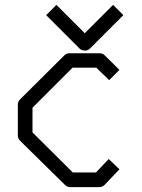

<svg xmlns="http://www.w3.org/2000/svg" viewBox="-20 -815 580 786"><path d="M464 -774 485 -753 348 -616Q340 -608 328 -608Q314 -608 306 -616L169 -753L190 -774L211 -795L327 -679L443 -795ZM469 -529 427 -487 374 -538H277L113 -374V-273L278 -109H373L425 -164L469 -122L408 -58Q399 -49 386 -49H266Q255 -49 245 -59L62 -239Q53 -248 53 -260V-386Q53 -399 61 -407L244 -589Q252 -597 265 -597H386Q400 -597 407 -590Z"/></svg>

Font: IBM 3270
Style: Regular
Weight: 400
Monospace: yes
Version: Version 2.3.1